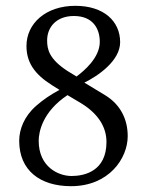

<svg xmlns="http://www.w3.org/2000/svg" viewBox="-20 -630 505 660"><path d="M234 -575C299 -575 323 -532 323 -486C323 -432 270 -387 243 -367L212 -386C149 -427 142 -460 142 -491C142 -537 174 -575 234 -575ZM393 -485C393 -557 337 -610 239 -610C137 -610 71 -549 71 -472C71 -416 98.1 -375.2 159 -337L184.5 -321C155.5 -305.5 129 -288 104 -266C63 -230 46 -185 46 -146C46 -44 118 10 224 10C355 10 419 -86 419 -162C419 -220 394.1 -270.8 341 -303L270 -346C317 -369 393 -421 393 -485ZM226 -25C181 -25 113 -56 113 -146C113 -176 126 -246 212 -303L259 -275C321 -237 346 -190 346 -142C346 -42 271 -25 226 -25Z"/></svg>

Font: Libertinus Serif
Style: Regular
Weight: 400
Designer: Philipp H. Poll
Foundry: Khaled Hosny
Version: Version 6.2